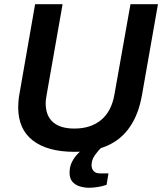

<svg xmlns="http://www.w3.org/2000/svg" viewBox="-20 -706 767 908"><path d="M332 12Q205 12 135.5 -41.5Q66 -95 66 -199Q66 -213 67.5 -229.5Q69 -246 72 -262L146 -686H276L201 -260Q200 -253 198 -240.5Q196 -228 196 -218Q196 -159 230.5 -128.5Q265 -98 332 -98Q409 -98 458 -138.5Q507 -179 521 -258L597 -686H727L651 -254Q635 -165 594 -105.5Q553 -46 487.5 -17Q422 12 332 12ZM401 182Q379 182 357.5 175.5Q336 169 322.5 153.5Q309 138 309 111Q309 82 320.5 59.5Q332 37 349.5 19.5Q367 2 383 -12H461L460 -8Q445 5 429 27.5Q413 50 413 75Q413 91 422.5 102.5Q432 114 454 114H493L484 168Q465 175 441.5 178.5Q418 182 401 182Z"/></svg>

Font: Archivo SemiBold SemiBold
Style: Italic
Weight: 600
Italic angle: -10°
Version: Version 2.001